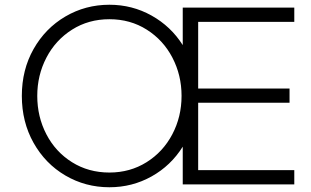

<svg xmlns="http://www.w3.org/2000/svg" viewBox="-20 -777 1310 809"><path d="M72 -373Q72 -483 121.5 -570.5Q171 -658 255.5 -707.5Q340 -757 441 -757Q537 -757 618.5 -711.5Q700 -666 750 -587V-745H1220V-685H815V-404H1200V-344H815V-60H1220V0H750V-159Q700 -79 618.5 -33.5Q537 12 441 12Q340 12 255.5 -37.5Q171 -87 121.5 -175Q72 -263 72 -373ZM441 -50Q528 -50 597.5 -93.5Q667 -137 706 -211Q745 -285 745 -373Q745 -460 706.5 -534Q668 -608 598.5 -652Q529 -696 441 -696Q353 -696 283.5 -652Q214 -608 175.5 -534Q137 -460 137 -373Q137 -285 175.5 -211Q214 -137 283.5 -93.5Q353 -50 441 -50Z"/></svg>

Font: Eudoxus Sans Light
Style: Regular
Weight: 300
Designer: Stijn de Vries
Foundry: tokotype
Version: Version 2.005